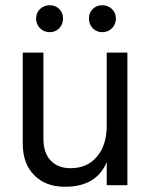

<svg xmlns="http://www.w3.org/2000/svg" viewBox="-20 -708 580 734"><path d="M467 0H388V-88Q348 6 229 6Q154 6 110.5 -38.5Q67 -83 67 -158V-507H146V-178Q146 -123 174 -94Q202 -65 250 -65Q313 -65 350.5 -109Q388 -153 388 -228V-507H467ZM408 -673.5Q423 -659 423 -637Q423 -615 408 -600Q393 -585 371 -585Q349 -585 334.5 -600Q320 -615 320 -637Q320 -659 334.5 -673.5Q349 -688 371 -688Q393 -688 408 -673.5ZM206.5 -673.5Q221 -659 221 -637Q221 -615 206.5 -600Q192 -585 170 -585Q148 -585 133 -600Q118 -615 118 -637Q118 -659 133 -673.5Q148 -688 170 -688Q192 -688 206.5 -673.5Z"/></svg>

Font: Hind Guntur
Style: Regular
Weight: 400
Designer: Manushi Parikh, Hitesh Malaviya
Foundry: Indian Type Foundry
Version: Version 1.002;PS 1.0;hotconv 1.0.86;makeotf.lib2.5.63406; tt